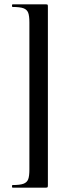

<svg xmlns="http://www.w3.org/2000/svg" viewBox="-20 -745 314 882"><path d="M191 117H38Q35 117 35 111Q35 105 38 105Q72 105 88 99Q104 93 109.5 78.5Q115 64 115 34V-642Q115 -672 109.5 -686.5Q104 -701 88 -707Q72 -713 38 -713Q35 -713 35 -719Q35 -725 38 -725H191Q197 -725 198.5 -723.5Q200 -722 200 -715V106Q200 113 198.5 115Q197 117 191 117Z"/></svg>

Font: Cormorant Unicase SemiBold
Style: Regular
Weight: 600
Designer: Christian Thalmann (Catharsis Fonts)
Foundry: Catharsis Fonts
Version: Version 4.000